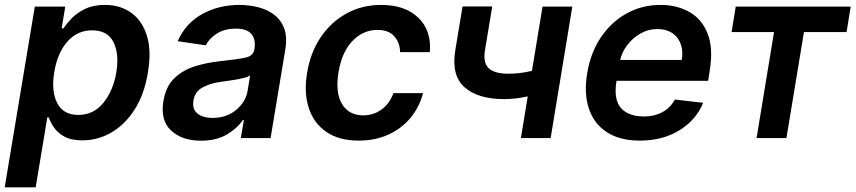

<svg xmlns="http://www.w3.org/2000/svg" viewBox="-33 -573 3552 797"><path d="M-13.5 204.5 111.5 -545.5H237.9L223 -455.3H230.8Q243.6 -475.1 265.4 -497.7Q287.3 -520.2 321 -536.4Q354.8 -552.6 402.7 -552.6Q465.9 -552.6 511.4 -520.2Q556.8 -487.9 576.5 -425.4Q596.2 -362.9 581 -272Q566.4 -182.2 526.5 -119.3Q486.5 -56.5 430 -23.4Q373.6 9.6 309.3 9.6Q262.4 9.6 234.2 -6Q206 -21.7 191.1 -43.9Q176.1 -66.1 169.4 -85.9H163.4L115.1 204.5ZM192.1 -272.7Q179.3 -193.5 204.7 -144.7Q230.1 -95.9 291.5 -95.9Q355.1 -95.9 396 -146Q436.8 -196 449.9 -272.7Q462.4 -349.1 438 -398.1Q413.7 -447.1 349.4 -447.1Q287.3 -447.1 246.1 -399.7Q204.9 -352.3 192.1 -272.7Z M800.8 11Q723 11 677.6 -30.9Q632.1 -72.8 645.2 -153.1Q655.5 -214.5 690.9 -248.4Q726.2 -282.3 776.1 -297.8Q826 -313.2 879.6 -318.9Q952.8 -326.7 985.6 -333.8Q1018.5 -340.9 1023.1 -367.9V-370Q1029.5 -410.2 1010.3 -432.2Q991.1 -454.2 946.4 -454.2Q899.5 -454.2 867.5 -433.8Q835.6 -413.4 821 -384.9L704.5 -402Q737.6 -476.6 806.3 -514.6Q875 -552.6 960.9 -552.6Q1000 -552.6 1037.5 -543.3Q1074.9 -534.1 1103.9 -512.8Q1132.8 -491.5 1146.5 -455.3Q1160.2 -419 1150.9 -365.1L1090.2 0H966.6L979.4 -74.9H975.1Q952.4 -40.5 908.7 -14.7Q865.1 11 800.8 11ZM849.4 -83.5Q907.3 -83.5 947.3 -116.8Q987.2 -150.2 994.7 -195.7L1005.3 -259.9Q996.1 -253.2 973.4 -248Q950.6 -242.9 925.6 -239.3Q900.6 -235.8 883.5 -233.3Q839.5 -227.3 807.5 -209.9Q775.6 -192.5 769.9 -155.2Q764.2 -120 786.8 -101.7Q809.3 -83.5 849.4 -83.5Z M1456.3 10.7Q1374.6 10.7 1322.1 -25.2Q1269.5 -61.1 1248.8 -124.6Q1228 -188.2 1241.8 -270.6Q1255.3 -354 1297.6 -417.4Q1339.8 -480.8 1404.7 -516.7Q1469.5 -552.6 1549.4 -552.6Q1649.1 -552.6 1704 -498.9Q1758.9 -445.3 1751.1 -356.5H1627.8Q1627.1 -396 1603.5 -422.4Q1579.9 -448.9 1533.7 -448.9Q1473.7 -448.9 1429.5 -402.2Q1385.3 -355.5 1372.2 -272.7Q1358.3 -189.3 1386.5 -141.7Q1414.8 -94.1 1474.8 -94.1Q1517 -94.1 1550.6 -118.3Q1584.2 -142.4 1600.1 -186.4H1723Q1708.1 -128.6 1671.2 -84Q1634.2 -39.4 1579.5 -14.4Q1524.9 10.7 1456.3 10.7Z M2342.7 -545.5 2252.8 0H2129.3L2157.7 -172.9Q2133.9 -167.6 2109 -164.6Q2084.2 -161.6 2060 -161.6Q1951 -161.6 1895.4 -210.8Q1839.8 -259.9 1856.9 -364.3L1887.1 -546.2H2010.3L1980.1 -364.3Q1971.6 -311.8 1996.1 -289.4Q2020.6 -267 2077.4 -267Q2102.6 -267 2126.8 -270.1Q2150.9 -273.1 2175.1 -278.8L2219.1 -545.5Z M2622.5 10.7Q2540.5 10.7 2486.9 -23.8Q2433.2 -58.2 2411.8 -121.3Q2390.3 -184.3 2404.5 -269.5Q2418.3 -353.7 2460.9 -417.4Q2503.6 -481.2 2567.6 -516.9Q2631.7 -552.6 2709.5 -552.6Q2776.6 -552.6 2828.5 -523.4Q2880.3 -494.3 2904.5 -433.4Q2928.6 -372.5 2912.6 -277L2906.6 -237.6H2526.3L2525.9 -235.8Q2513.8 -159.1 2544.9 -124.3Q2576 -89.5 2641 -89.5Q2683.2 -89.5 2716.3 -107.2Q2749.3 -125 2768.5 -159.8L2886 -146.3Q2856.9 -75.3 2787.5 -32.3Q2718 10.7 2622.5 10.7ZM2541.5 -324.2H2796.9Q2806.1 -380 2778.4 -416.2Q2750.7 -452.4 2695 -452.4Q2658 -452.4 2625.7 -433.9Q2593.4 -415.5 2571 -386.2Q2548.7 -356.9 2541.5 -324.2Z M3003.9 -440 3021 -545.5H3498.2L3481.2 -440H3304.3L3231.5 0H3107.6L3180 -440Z"/></svg>

Font: Inter UI Semi Bold
Style: Italic
Weight: 600
Italic angle: -9.39999°
Designer: Rasmus Andersson
Foundry: rsms
Version: 3.2;8d6f07862